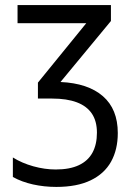

<svg xmlns="http://www.w3.org/2000/svg" viewBox="-20 -734 542 764"><path d="M421.4 -713.9V-650.4L220.7 -407.7Q330.1 -402.8 389.4 -351.3Q448.7 -299.8 448.7 -204.6Q448.7 -138.7 421.9 -90.6Q395 -42.5 340.6 -16.4Q286.1 9.8 204.1 9.8Q155.8 9.8 110.8 -0.2Q65.9 -10.3 31.2 -29.8V-107.4Q66.9 -85 112.5 -72.3Q158.2 -59.6 201.7 -59.6Q257.3 -59.6 293.7 -76.7Q330.1 -93.8 347.9 -126.5Q365.7 -159.2 365.7 -206.1Q365.7 -252 345.5 -282Q325.2 -312 285.6 -326.9Q246.1 -341.8 187.5 -341.8H130.9V-405.3L323.2 -641.6H49.8V-713.9Z"/></svg>

Font: Open Sans SemiCondensed
Style: Regular
Weight: 400
Width: 4
Designer: Monotype Design Team
Foundry: Monotype Imaging Inc.
Version: Version 3.000